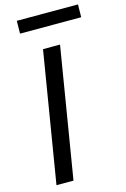

<svg xmlns="http://www.w3.org/2000/svg" viewBox="-137 -983 687 1046"><g transform="rotate(-15 207.0 -460.5)"><path d="M46 0 167 -735H263L142 0ZM68 -849 69 -921H414L413 -849Z"/></g></svg>

Font: Iosevka Aile Medium
Style: Italic
Weight: 500
Italic angle: -9°
Designer: Belleve Invis
Foundry: Belleve Invis
Version: Version 31.1.0; ttfautohint (v1.8.4)